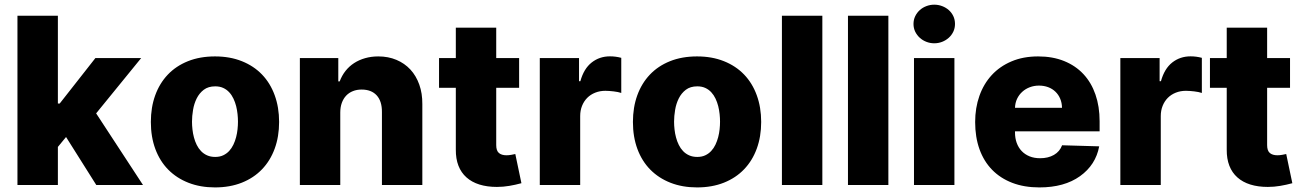

<svg xmlns="http://www.w3.org/2000/svg" viewBox="-20 -795 5597 825"><path d="M55 -727.3H228.7V-350.1H236.5L389.9 -545.5H586.6L393.1 -307.9L594.5 0H393.8L263.8 -206.3L228.7 -163.7V0H55Z M628.2 -271Q628.2 -333.5 646.8 -385.1Q665.5 -436.8 700.8 -474.1Q736.2 -511.4 787.5 -532Q838.8 -552.6 903.8 -552.6Q968 -552.6 1019.2 -532.1Q1070.3 -511.7 1105.8 -474.8Q1141.3 -437.9 1160.3 -385.8Q1179.3 -333.8 1179.3 -271Q1179.3 -208.1 1160.3 -156.2Q1141.3 -104.4 1105.8 -67.5Q1070.3 -30.5 1019.2 -10.1Q968 10.3 903.8 10.3Q840.9 10.3 790 -9.6Q739 -29.5 702.9 -66.1Q666.9 -102.6 647.5 -154.7Q628.2 -206.7 628.2 -271ZM904.8 -120.7Q924.4 -120.7 939.1 -127.7Q953.8 -134.6 964.7 -146.3Q975.5 -158 982.8 -173.3Q990.1 -188.6 994.5 -205.4Q998.9 -222.3 1000.7 -239.5Q1002.5 -256.7 1002.5 -272Q1002.5 -287.6 1000.7 -304.9Q998.9 -322.1 994.7 -339Q990.4 -355.8 983.1 -371.3Q975.9 -386.7 965 -398.4Q954.2 -410.2 939.3 -417.1Q924.4 -424 904.8 -424Q875 -424 855.6 -409.3Q836.3 -394.5 825.1 -372Q813.9 -349.4 809.5 -322.8Q805 -296.2 805 -272Q805 -256 807 -238.6Q808.9 -221.2 813.4 -204.4Q817.8 -187.5 825.3 -172.4Q832.7 -157.3 843.8 -145.8Q854.8 -134.2 869.9 -127.5Q884.9 -120.7 904.8 -120.7Z M1268.5 -545.5H1433.6V-445.3H1439.6Q1448.9 -470.2 1464.5 -490.1Q1480.1 -509.9 1501.4 -523.8Q1522.7 -537.6 1549 -545.1Q1575.3 -552.6 1605.5 -552.6Q1648.4 -552.6 1683.4 -537.8Q1718.4 -523.1 1743.3 -496.3Q1768.1 -469.5 1781.6 -431.6Q1795.1 -393.8 1794.7 -347.7V0H1621.1V-313.6Q1621.4 -360.4 1598.5 -385.3Q1575.6 -410.2 1533.7 -410.2Q1513.1 -410.2 1496.3 -403.4Q1479.4 -396.7 1467.3 -383.9Q1455.3 -371.1 1448.7 -352.8Q1442.1 -334.5 1442.1 -311.1V0H1268.5Z M1866.5 -417.6V-545.5H1938.6V-676.1H2112.2V-545.5H2210.6V-417.6H2112.2V-171.5Q2112.2 -147.4 2123.8 -137.6Q2135.3 -127.8 2156.2 -127.8Q2166.2 -127.8 2177.4 -129.8Q2188.6 -131.7 2194.2 -133.2L2220.5 -7.8Q2194.6 -0.7 2168.3 3.7Q2142 8.2 2115.1 8.2Q2073.2 8.2 2040.1 -2.1Q2007.1 -12.4 1984.4 -32.7Q1961.6 -52.9 1949.9 -82.9Q1938.2 -112.9 1938.6 -152.3V-417.6Z M2299.4 0V-545.5H2468V-446H2473.7Q2488.6 -500 2522.4 -526.5Q2556.1 -552.9 2600.9 -552.9Q2625.7 -552.9 2649.5 -546.5V-395.6Q2643.1 -397.7 2634.8 -399.5Q2626.4 -401.3 2617 -402.3Q2607.6 -403.4 2598.4 -404.1Q2589.1 -404.8 2581.3 -404.8Q2557.5 -404.8 2537.5 -396.8Q2517.4 -388.8 2503.2 -374.5Q2489 -360.1 2481 -340.2Q2473 -320.3 2473 -296.2V0Z M2699.6 -271Q2699.6 -333.5 2718.2 -385.1Q2736.9 -436.8 2772.2 -474.1Q2807.5 -511.4 2858.8 -532Q2910.2 -552.6 2975.1 -552.6Q3039.4 -552.6 3090.6 -532.1Q3141.7 -511.7 3177.2 -474.8Q3212.7 -437.9 3231.7 -385.8Q3250.7 -333.8 3250.7 -271Q3250.7 -208.1 3231.7 -156.2Q3212.7 -104.4 3177.2 -67.5Q3141.7 -30.5 3090.6 -10.1Q3039.4 10.3 2975.1 10.3Q2912.3 10.3 2861.3 -9.6Q2810.4 -29.5 2774.3 -66.1Q2738.3 -102.6 2718.9 -154.7Q2699.6 -206.7 2699.6 -271ZM2976.2 -120.7Q2995.7 -120.7 3010.5 -127.7Q3025.2 -134.6 3036 -146.3Q3046.9 -158 3054.2 -173.3Q3061.4 -188.6 3065.9 -205.4Q3070.3 -222.3 3072.1 -239.5Q3073.9 -256.7 3073.9 -272Q3073.9 -287.6 3072.1 -304.9Q3070.3 -322.1 3066.1 -339Q3061.8 -355.8 3054.5 -371.3Q3047.2 -386.7 3036.4 -398.4Q3025.6 -410.2 3010.7 -417.1Q2995.7 -424 2976.2 -424Q2946.4 -424 2927 -409.3Q2907.7 -394.5 2896.5 -372Q2885.3 -349.4 2880.9 -322.8Q2876.4 -296.2 2876.4 -272Q2876.4 -256 2878.4 -238.6Q2880.3 -221.2 2884.8 -204.4Q2889.2 -187.5 2896.7 -172.4Q2904.1 -157.3 2915.1 -145.8Q2926.1 -134.2 2941.2 -127.5Q2956.3 -120.7 2976.2 -120.7Z M3513.5 -727.3V0H3339.8V-727.3Z M3797.2 -727.3V0H3623.6V-727.3Z M3907.3 0V-545.5H4081V0ZM3905.2 -692.1Q3905.2 -710.2 3912.6 -725.5Q3920.1 -740.8 3932.4 -751.8Q3944.6 -762.8 3960.8 -768.8Q3976.9 -774.9 3994.3 -774.9Q4012.1 -774.9 4028.1 -768.8Q4044 -762.8 4056.5 -752Q4068.9 -741.1 4076.2 -725.9Q4083.5 -710.6 4083.5 -692.1Q4083.5 -674 4076.2 -658.7Q4068.9 -643.5 4056.5 -632.5Q4044 -621.4 4028.1 -615.2Q4012.1 -609 3994.3 -609Q3976.9 -609 3960.8 -615.2Q3944.6 -621.4 3932.4 -632.5Q3920.1 -643.5 3912.6 -658.7Q3905.2 -674 3905.2 -692.1Z M4440.7 -552.6Q4503.2 -552.6 4552.4 -532.7Q4601.6 -512.8 4635.5 -476.4Q4669.4 -440 4687.1 -388.7Q4704.9 -337.4 4704.9 -274.1V-230.8H4341.3V-226.2Q4341.3 -201.3 4348.7 -180.9Q4356.2 -160.5 4370 -146Q4383.9 -131.4 4403.9 -123.2Q4424 -115.1 4449.2 -115.1Q4483.7 -115.1 4508.7 -129.4Q4533.7 -143.8 4543.7 -170.8L4703.1 -166.2Q4688.2 -86.3 4620.7 -38Q4553.3 10.3 4446 10.3Q4380.7 10.3 4329.5 -9.4Q4278.4 -29.1 4242.9 -65.5Q4207.4 -101.9 4188.7 -153.9Q4170.1 -206 4170.1 -270.6Q4170.1 -331.3 4188.4 -383Q4206.7 -434.7 4241.3 -472.3Q4275.9 -509.9 4326.2 -531.2Q4376.4 -552.6 4440.7 -552.6ZM4341.3 -331.7H4543.3Q4543 -353.3 4535.5 -370.9Q4528.1 -388.5 4514.9 -401.1Q4501.8 -413.7 4483.7 -420.5Q4465.6 -427.2 4444.2 -427.2Q4423.7 -427.2 4405.2 -420.3Q4386.7 -413.4 4372.7 -400.7Q4358.7 -388.1 4350.3 -370.6Q4342 -353 4341.3 -331.7Z M4794 0V-545.5H4962.7V-446H4968.4Q4983.3 -500 5017 -526.5Q5050.8 -552.9 5095.5 -552.9Q5120.4 -552.9 5144.2 -546.5V-395.6Q5137.8 -397.7 5129.4 -399.5Q5121.1 -401.3 5111.7 -402.3Q5102.3 -403.4 5093 -404.1Q5083.8 -404.8 5076 -404.8Q5052.2 -404.8 5032.1 -396.8Q5012.1 -388.8 4997.9 -374.5Q4983.7 -360.1 4975.7 -340.2Q4967.7 -320.3 4967.7 -296.2V0Z M5179 -417.6V-545.5H5251.1V-676.1H5424.7V-545.5H5523.1V-417.6H5424.7V-171.5Q5424.7 -147.4 5436.3 -137.6Q5447.8 -127.8 5468.8 -127.8Q5478.7 -127.8 5489.9 -129.8Q5501.1 -131.7 5506.7 -133.2L5533 -7.8Q5507.1 -0.7 5480.8 3.7Q5454.5 8.2 5427.6 8.2Q5385.7 8.2 5352.6 -2.1Q5319.6 -12.4 5296.9 -32.7Q5274.1 -52.9 5262.4 -82.9Q5250.7 -112.9 5251.1 -152.3V-417.6Z"/></svg>

Font: Inter P Extra Bold
Style: Regular
Weight: 800
Designer: Rasmus Andersson
Foundry: rsms
Version: Version 3.018;git-588b23468